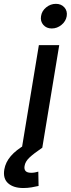

<svg xmlns="http://www.w3.org/2000/svg" viewBox="-92 -762 364 990"><path d="M21 0 108.4 -529.3H213.4L126 0ZM28.3 207.5Q-22.5 207.5 -50 183.1Q-77.6 158.7 -69.8 111.8Q-63.5 74.7 -36.4 43Q-9.3 11.2 41.5 -18.1L125.5 0Q82.5 29.3 60.3 50Q38.1 70.8 34.7 93.8Q31.7 110.8 40 119.9Q48.3 128.9 68.8 128.9Q78.6 128.9 88.1 127.2Q97.7 125.5 105.5 123L106.9 196.8Q90.8 200.7 70.3 204.1Q49.8 207.5 28.3 207.5ZM174.8 -615.2Q147.5 -615.2 131.3 -633.8Q115.2 -652.3 119.6 -678.7Q123.5 -705.6 146 -723.9Q168.5 -742.2 196.3 -742.2Q223.6 -742.2 240 -723.9Q256.3 -705.6 252 -678.7Q247.6 -652.3 225.1 -633.8Q202.6 -615.2 174.8 -615.2Z"/></svg>

Font: Inter 24pt Medium
Style: Italic
Weight: 500
Italic angle: -9.3988°
Designer: Rasmus Andersson
Foundry: rsms
Version: Version 4.001;git-66647c0bb